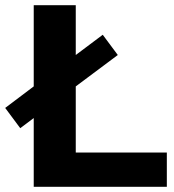

<svg xmlns="http://www.w3.org/2000/svg" viewBox="-34 -720 671 740"><path d="M609 -132V0H96V-265L44 -226L-14 -304L96 -387V-700H258V-508L362 -586L420 -508L258 -387V-132Z"/></svg>

Font: mBank
Style: Bold
Weight: 700
Designer: Julieta Ulanovsky
Foundry: Julieta Ulanovsky
Version: Version 7.200